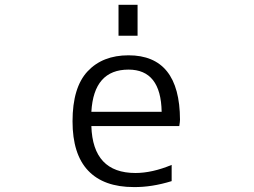

<svg xmlns="http://www.w3.org/2000/svg" viewBox="-20 -757 1040 787"><path d="M465.8 -610.4V-737.3H543.9V-610.4ZM354.5 -240.2Q360.4 -47.9 535.2 -47.9Q603.5 -47.9 683.6 -81.1V-14.6Q601.6 10.7 528.3 9.8Q405.3 9.8 341.3 -57.6Q277.3 -125 277.3 -259.8Q277.3 -398.4 338.9 -464.4Q400.4 -530.3 506.8 -530.3Q716.8 -530.3 717.8 -266.6Q717.8 -257.8 714.8 -240.2ZM354.5 -298.8H642.6Q639.6 -471.7 506.8 -471.7Q364.3 -471.7 354.5 -298.8Z"/></svg>

Font: GenEi Gothic M SemiLight
Style: Regular
Weight: 350
Designer: o_tamon (Modified); [Source Han Sans]
Ryoko NISHIZUKA  (kana & ideographs); Paul D. Hunt (Latin, Greek & Cyrillic); Wenl
Version: Version 1.1a;Original Version 1.004